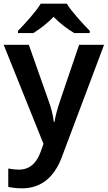

<svg xmlns="http://www.w3.org/2000/svg" viewBox="-20 -786 587 1046"><path d="M344 -766H202C175 -721 115 -656 78 -618V-606H162C197 -628 237 -658 272 -694C307 -658 349 -627 384 -606H469V-618C433 -655 371 -721 344 -766ZM0 -542 217 -2 201 42C181 97 146 138 84 138C61 138 39 135 25 132V232C43 236 67 240 100 240C204 240 275 180 316 72L547 -542H411L307 -236C294 -197 282 -156 277 -122H273C269 -160 259 -197 245 -236L137 -542Z"/></svg>

Font: Noto Sans Myanmar SemiBold
Style: Regular
Weight: 600
Designer: Monotype Design Team
Foundry: Monotype Imaging Inc.
Version: Version 2.107